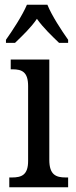

<svg xmlns="http://www.w3.org/2000/svg" viewBox="-20 -786 318 806"><path d="M5 -619V-606H43C74 -636 110 -670 135 -707C161 -670 197 -636 228 -606H266V-619C239 -657 197 -721 179 -766H93C74 -721 32 -657 5 -619ZM19 0H266V-41H256C215 -41 187 -52 187 -115V-536H25V-495H33C72 -495 98 -484 98 -425V-110C98 -51 70 -41 30 -41H19Z"/></svg>

Font: Noto Serif Lao Condensed
Style: Regular
Weight: 400
Width: 3
Designer: Monotype Design Team
Foundry: Monotype Imaging Inc.
Version: Version 2.003